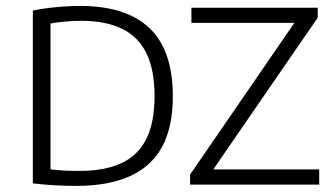

<svg xmlns="http://www.w3.org/2000/svg" viewBox="-20 -621 1126 646"><path d="M236 4.5Q201 4.5 165 2.5Q129 0.5 90.5 -4V-585.5Q115 -590.5 142.2 -594Q169.5 -597.5 196.8 -599.2Q224 -601 250 -601Q404 -601 482.8 -526.5Q561.5 -452 561.5 -297Q561.5 -192.5 524.8 -126Q488 -59.5 415.5 -27.5Q343 4.5 236 4.5ZM247.5 -46Q332 -46 388 -71.8Q444 -97.5 472 -153Q500 -208.5 500 -297.5Q500 -385.5 472.8 -441.5Q445.5 -497.5 390.5 -524.2Q335.5 -551 252 -551Q226 -551 199 -548.5Q172 -546 150 -542V-51Q172.5 -48.5 196.5 -47.2Q220.5 -46 247.5 -46ZM619.5 0V-33.5L980 -558L985 -544H624V-595H1049V-561.5L688 -37L683 -51H1054V0Z"/></svg>

Font: Encode Sans SC Condensed Thin Light
Style: Regular
Weight: 300
Version: Version 3.002